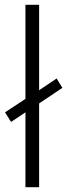

<svg xmlns="http://www.w3.org/2000/svg" viewBox="-20 -780 280 800"><path d="M86 0V-312L26 -272L1 -312L86 -368V-760H143V-404L216 -453L240 -414L143 -349V0Z"/></svg>

Font: BC Sans Light
Style: Regular
Weight: 300
Designer: Monotype Design Team
Foundry: Monotype Imaging Inc.
Version: Version 2.000;GOOG;noto-source:20170915:90ef993387c0